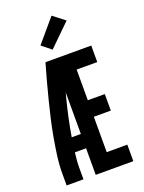

<svg xmlns="http://www.w3.org/2000/svg" viewBox="-179 -1065 858 1147"><g transform="rotate(-20 250.0 -492.0)"><path d="M38 0V-74Q38 -130 45.5 -186Q53 -242 63 -297.5Q73 -353 85.5 -408Q98 -463 112 -517.5Q126 -572 140.5 -626.5Q155 -681 171 -735H223V-722L274 -710Q242 -599 213 -486.5Q184 -374 165 -260H223V-169H152Q149 -145 147 -121Q145 -97 145 -74V0ZM223 0V-735H462V-630H331V-435H439V-330H331V-105H462V0ZM237 -791 177 -839 300 -984 375 -926Z"/></g></svg>

Font: Iosevka Curly Extrabold
Style: Regular
Weight: 800
Monospace: yes
Designer: Belleve Invis
Foundry: Belleve Invis
Version: Version 22.1.2; ttfautohint (v1.8.4)